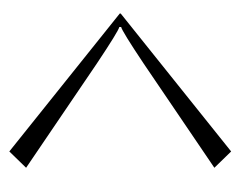

<svg xmlns="http://www.w3.org/2000/svg" viewBox="-72 -521 516 412"><g transform="rotate(90 186.0 -315.0)"><path d="M9 -314V-316L305 -553L340 -517L116 -365Q47 -319 38 -317V-313Q47 -311 116 -265L340 -113L305 -77Z"/></g></svg>

Font: Foglihten068fMac
Style: Regular
Weight: 500
Designer: gluk (gluksza@wp.pl)
Foundry: gluk (gluksza@wp.pl)
Version: Version 0.68